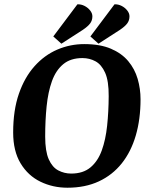

<svg xmlns="http://www.w3.org/2000/svg" viewBox="-20 -866 695 897"><path d="M295 11Q226.9 11 169 -17.1Q111.1 -45.1 76.3 -102.7Q41.5 -160.3 41.5 -247.2Q41.5 -350.8 68.2 -427.8Q94.9 -504.9 141.3 -556.7Q187.7 -608.5 247.7 -634.3Q307.7 -660 373.5 -660Q447.6 -660 498.2 -638.4Q548.7 -616.8 579.1 -580.4Q609.5 -544.1 623.1 -497.6Q636.6 -451.1 636.6 -402Q636.6 -309.2 614.4 -233.2Q592.3 -157.3 548.8 -102.7Q505.2 -48.1 441.7 -18.6Q378.1 11 295 11ZM312.7 -55.1Q368.4 -55.1 402.9 -84.1Q437.3 -113 455.5 -163.2Q473.6 -213.3 480.5 -278.7Q487.4 -344.2 487.8 -416.5Q488.4 -487.5 471.2 -526.1Q453.9 -564.6 426.1 -579.6Q398.3 -594.7 365.2 -594.7Q309.7 -594.7 275.3 -566Q240.8 -537.3 222.6 -486.6Q204.5 -435.8 197.8 -369.4Q191.1 -303 191.1 -228Q191.1 -159.5 207.7 -121.9Q224.4 -84.4 252.4 -69.8Q280.3 -55.1 312.7 -55.1ZM440.1 -661.9 402.3 -695.7 514.9 -845.8Q532.6 -846.5 548.4 -838.3Q564.2 -830.2 574.5 -817Q584.9 -803.9 584.9 -789.6Q584.9 -770.8 574.5 -756.7Q564.2 -742.7 540.4 -726.6ZM266.8 -661.9 229 -695.7 341.6 -845.8Q359.3 -846.5 375.1 -838.3Q390.8 -830.2 401.2 -817Q411.6 -803.9 411.6 -789.6Q411.6 -770.8 401.2 -756.7Q390.9 -742.7 367.1 -726.6Z"/></svg>

Font: Faustina Light
Style: Italic
Weight: 300
Italic angle: -8°
Designer: Alfonso Garcia
Foundry: http://www.omnibus-type.com
Version: Version 1.200